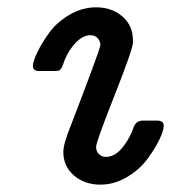

<svg xmlns="http://www.w3.org/2000/svg" viewBox="-20 -498 467 524"><path d="M69.8 -317.9Q69.8 -330.1 82 -355.5Q94.2 -380.9 114.5 -408.9Q134.8 -437 169.4 -457.5Q204.1 -478 242.2 -478Q285.2 -478 314 -453.1Q342.8 -428.2 342.8 -388.2V-381.8Q342.8 -364.7 292.5 -237.3Q242.2 -109.9 242.2 -97.2Q242.2 -85 250 -77.4Q257.8 -69.8 269 -69.8Q293 -69.8 313.5 -94.5Q334 -119.1 345.2 -151.9Q352.1 -168.9 370.1 -168.9H408.2Q427.2 -168.9 426.8 -154.8Q426.8 -141.6 414.8 -116.7Q402.8 -91.8 381.8 -63.5Q360.8 -35.2 326.4 -14.6Q292 5.9 253.9 5.9Q210.9 5.9 181.9 -19Q152.8 -43.9 152.8 -84Q152.8 -100.1 165 -133.8Q253.9 -364.7 253.9 -375Q253.9 -386.2 246.3 -394Q238.8 -401.9 227.1 -401.9Q207 -401.9 188 -382.8Q168.9 -363.8 157.2 -335.9Q155.3 -331.1 152.6 -323.5Q149.9 -315.9 148.9 -314Q147.9 -312 145 -308.6Q142.1 -305.2 137.9 -304.7Q133.8 -304.2 127 -304.2H87.9Q69.8 -303.7 69.8 -317.9Z"/></svg>

Font: CMU Concrete
Style: BoldItalic
Weight: 700
Italic angle: -14.04°
Version: Version 0.7.0